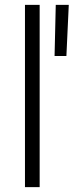

<svg xmlns="http://www.w3.org/2000/svg" viewBox="-20 -772 304 792"><path d="M83 -752H143.6V0H83ZM210 -752H263.7L253.9 -541H205.1Z"/></svg>

Font: Reddit Sans Chocolate Light
Style: Regular
Weight: 300
Designer: Stephen Hutchings
Foundry: Reddit
Version: Version 1.013